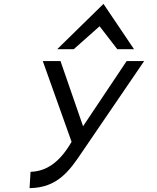

<svg xmlns="http://www.w3.org/2000/svg" viewBox="-20 -765 805 987"><path d="M359 -512 492 -630 583 -512H669L512 -745L274 -512ZM137 118 132 202H136C274 199 336 115 399 21L721 -451H631L407 -116L291 -451H200L348 -36C285 73 217 114 142 118Z"/></svg>

Font: Charger Monospace
Style: Regular
Weight: 400
Designer: Jasper
Foundry: Cannot Into Space Fonts
Version: Version 0.980